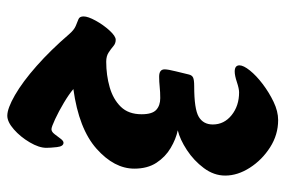

<svg xmlns="http://www.w3.org/2000/svg" viewBox="-148 -534 782 526"><g transform="rotate(90 243.0 -271.0)"><path d="M25 -109Q25 -98 32.5 -95Q40 -92 51 -87.5Q62 -83 74 -69Q117 -19 160.5 19.5Q204 58 240.5 79Q277 100 297 100Q314 100 334.5 82Q355 64 370 38.5Q385 13 385 -7Q385 -18 383 -36Q381 -54 371 -54Q366 -54 360 -46Q354 -38 347.5 -29.5Q341 -21 334 -21Q328 -21 306.5 -31Q285 -41 261.5 -55Q238 -69 224 -81Q333 -96 387.5 -144.5Q442 -193 442 -248Q442 -284 426 -308.5Q410 -333 385.5 -347.5Q361 -362 337 -367Q362 -373 391 -392Q420 -411 440.5 -438.5Q461 -466 461 -497Q461 -531 439.5 -564.5Q418 -598 383.5 -620Q349 -642 309 -642Q285 -642 259 -629.5Q233 -617 210 -599.5Q187 -582 173 -564.5Q159 -547 159 -536Q159 -523 176 -523Q187 -523 205 -529Q223 -535 233 -535Q270 -535 295.5 -514.5Q321 -494 321 -463Q321 -437 300 -424.5Q279 -412 216 -412Q199 -412 192.5 -409Q186 -406 184 -397Q181 -384 175.5 -362Q170 -340 170 -331Q170 -316 190 -316Q204 -316 218 -317.5Q232 -319 249 -319Q269 -319 281 -308Q293 -297 293 -268Q293 -232 272.5 -211Q252 -190 219 -180.5Q186 -171 149 -171Q134 -171 124 -177.5Q114 -184 106.5 -190.5Q99 -197 89 -197Q79 -197 63.5 -180Q48 -163 36.5 -142Q25 -121 25 -109Z"/></g></svg>

Font: Alkatra
Style: Regular
Weight: 400
Designer: Suman Bhandary
Version: Version 1.100;gftools[0.9.22]